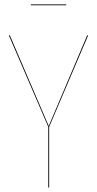

<svg xmlns="http://www.w3.org/2000/svg" viewBox="-20 -838 434 858"><path d="M275.9 -814.5H118.2V-818.4H275.9ZM374 -680.2 199.7 -271V0H195.8V-271L19.5 -680.2H23.9L197.8 -274.9L369.6 -680.2Z"/></svg>

Font: Fira Sans Compressed Four
Style: Regular
Weight: 100
Width: 1
Designer: Carrois Corporate & Edenspiekermann AG
Foundry: Carrois Corporate GbR & Edenspiekermann AG
Version: Version 4.203;PS 004.203;hotconv 1.0.88;makeotf.lib2.5.64775